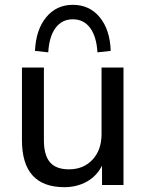

<svg xmlns="http://www.w3.org/2000/svg" viewBox="-20 -767 605 796"><path d="M247 9Q71 9 71 -186V-487H162V-186Q162 -124 187 -94.5Q212 -65 266 -65Q326 -65 363.5 -105Q401 -145 401 -211V-487H492V0H403V-80Q380 -36 339 -13.5Q298 9 247 9ZM180 -550 125 -556Q129 -644 171.5 -695.5Q214 -747 282 -747Q351 -747 393.5 -695.5Q436 -644 439 -556L384 -550Q380 -616 353.5 -651.5Q327 -687 282 -687Q237 -687 210.5 -651.5Q184 -616 180 -550Z"/></svg>

Font: Nunito Sans Medium
Style: Regular
Weight: 500
Designer: Vernon Adams
Foundry: Vernon Adams
Version: Version 3.101; ttfautohint (v1.8.4.7-5d5b);gftools[0.9.27]